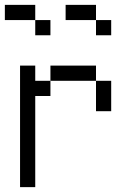

<svg xmlns="http://www.w3.org/2000/svg" viewBox="-20 -770 540 790"><path d="M187.5 -625V-687.5H125V-625ZM437.5 -625V-687.5H375V-625ZM62.5 -500Q62.5 -500 62.5 0H125Q125 0 125 -375H187.5V-437.5H125V-500ZM375 -437.5Q375 -437.5 375 -312.5H437.5Q437.5 -312.5 437.5 -437.5ZM187.5 -437.5H375V-500H187.5ZM125 -687.5V-750H0V-687.5ZM375 -687.5V-750H250V-687.5Z"/></svg>

Font: Unifont
Style: Regular
Weight: 500
Version: Version 13.0.05